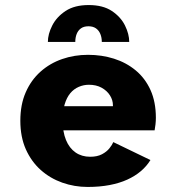

<svg xmlns="http://www.w3.org/2000/svg" viewBox="-20 -729 690 760"><path d="M327 11Q274.5 11 226.5 -6Q178.5 -23 141.2 -56.2Q104 -89.5 82.2 -138.2Q60.5 -187 60.5 -251Q60.5 -315 81.8 -363.5Q103 -412 140.2 -445.2Q177.5 -478.5 225.8 -495.2Q274 -512 328.5 -512Q382.5 -512 431 -496.8Q479.5 -481.5 517 -450.5Q554.5 -419.5 575.8 -372.5Q597 -325.5 597 -262.5Q597 -250.5 595.5 -236.8Q594 -223 592 -213H193.5V-308.5H427Q427 -309.5 427 -310Q427 -310.5 427 -312Q427 -333 415.2 -351.5Q403.5 -370 382.2 -381.8Q361 -393.5 332 -393.5Q311 -393.5 291.8 -385.2Q272.5 -377 258.2 -360Q244 -343 236 -316.2Q228 -289.5 228 -252.5Q228 -207 241.2 -174.8Q254.5 -142.5 279 -125.5Q303.5 -108.5 337 -108.5Q365 -108.5 383.8 -118.5Q402.5 -128.5 413.2 -142Q424 -155.5 428.5 -166.5L575.5 -95.5Q560.5 -71 537.5 -51.5Q514.5 -32 483.8 -18Q453 -4 413.8 3.5Q374.5 11 327 11ZM331 -709Q387.5 -709 422.8 -685.5Q458 -662 474.8 -628Q491.5 -594 491.5 -563H383Q383 -580.5 377.2 -594.5Q371.5 -608.5 359.8 -616.8Q348 -625 330 -625Q312 -625 300.5 -616.8Q289 -608.5 283.5 -594.5Q278 -580.5 278 -563H169.5Q169.5 -594 186.8 -628Q204 -662 239.5 -685.5Q275 -709 331 -709Z"/></svg>

Font: Trispace Thin
Style: Bold
Weight: 700
Version: Version 1.210